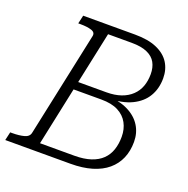

<svg xmlns="http://www.w3.org/2000/svg" viewBox="-146 -830 930 950"><g transform="rotate(20 319.5 -355.0)"><path d="M359 -351H213L148 -44H329Q379 -44 415 -56Q451 -68 473.5 -90Q496 -112 506.5 -143Q517 -174 517 -212Q517 -252 500 -283.5Q483 -315 448.5 -333Q414 -351 359 -351ZM404 -666H280L222 -393H370Q414 -393 447 -404.5Q480 -416 502.5 -437.5Q525 -459 535.5 -488Q546 -517 546 -552Q546 -587 532 -612.5Q518 -638 486.5 -652Q455 -666 404 -666ZM387 -368 441 -381 436 -359 381 -378Q448 -375 492.5 -352.5Q537 -330 560 -293Q583 -256 583 -209Q583 -161 566.5 -122.5Q550 -84 517.5 -56.5Q485 -29 436.5 -14.5Q388 0 324 0H-19L-9 -44H2Q38 -44 64 -51Q90 -58 94 -80L211 -630Q216 -651 193.5 -658.5Q171 -666 134 -666H123L133 -710H406Q476 -710 521.5 -690Q567 -670 589 -635Q611 -600 611 -554Q611 -500 586.5 -458.5Q562 -417 512.5 -393Q463 -369 387 -368Z"/></g></svg>

Font: Roboto Serif ExtraLight
Style: Italic
Weight: 250
Italic angle: -10°
Designer: Greg Gazdowicz
Foundry: Commercial Type
Version: Version 1.008